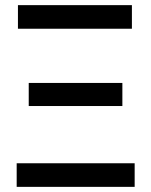

<svg xmlns="http://www.w3.org/2000/svg" viewBox="-20 -727 589 747"><path d="M44.9 -91.8H503.9V0H44.9ZM91.8 -404.3H456.1V-314.5H91.8ZM49.8 -707H493.2V-615.2H49.8Z"/></svg>

Font: Pretendard Medium
Style: Regular
Weight: 500
Designer: Base glyphs from Inter by Rasmus Andersson; Hangeul glyphs from Noto Sans CJK(Source Han Sans) by Jang Soo-young and Kan
Foundry: Kil Hyung-jin
Version: Version 1.309